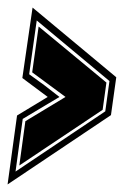

<svg xmlns="http://www.w3.org/2000/svg" viewBox="-37 -568 327 507"><path d="M-17 -81 8 -263 89 -312 22 -362 49 -548 270 -364 256 -264ZM4 -115 241 -274 252 -354 60 -514 40 -372 80 -343Q90 -335 100 -327.5Q110 -320 120 -312L23 -254ZM14 -131 30 -248 136 -312 48 -377 65 -498 244 -350 234 -278Z"/></svg>

Font: Alumni Sans Collegiate One
Style: Italic
Weight: 400
Italic angle: -8°
Designer: Robert E. Leuschke
Foundry: Robert E. Leuschke
Version: Version 1.100